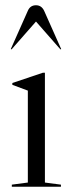

<svg xmlns="http://www.w3.org/2000/svg" viewBox="-20 -711 269 731"><path d="M151 -16 212 -8V0H25V-8L86 -16V-366L27 -388V-395L143 -434H151ZM148 -670 213 -524 210 -523 117 -629 24 -523 21 -524 86 -670Q95 -691 117 -691Q138 -691 148 -670Z"/></svg>

Font: Libre Caslon Display
Style: Regular
Weight: 400
Designer: Pablo Impallari, Rodrigo Fuenzalida
Foundry: Pablo Impallari, Rodrigo Fuenzalida
Version: Version 1.002